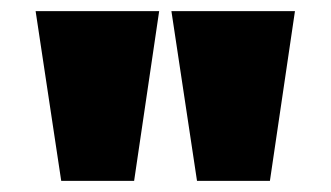

<svg xmlns="http://www.w3.org/2000/svg" viewBox="-20 -757 594 345"><path d="M334 -432 288 -737H510L465 -432ZM90 -432 44 -737H266L221 -432Z"/></svg>

Font: Tomorrow ExtraBold
Style: Regular
Weight: 800
Designer: Tony de Marco, Monica Rizzolli
Foundry: Just in Type
Version: Version 2.002